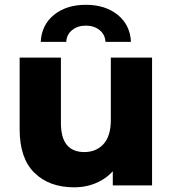

<svg xmlns="http://www.w3.org/2000/svg" viewBox="-20 -784 730 812"><path d="M63.1 -237V-540.3H237.6V-264.4Q237.6 -200.9 262.9 -170.9Q288.2 -140.9 336.6 -140.9Q386.9 -140.9 417.8 -174.7Q448.7 -208.6 448.7 -276.7V-540.3H623.1V0H457V-150.9L488.9 -107.4Q461.3 -51.2 409.5 -21.5Q357.7 8.2 293.6 8.2Q188.2 8.2 125.7 -53.1Q63.1 -114.3 63.1 -237ZM343.1 -763.7Q425.2 -763.7 477.8 -721.2Q530.3 -678.8 533.9 -607H426Q424.4 -638.1 401.1 -656.8Q377.7 -675.6 343.1 -675.6Q308.6 -675.6 285.2 -656.8Q261.8 -638.1 260.2 -607H152.3Q155.9 -678.8 208.4 -721.2Q261 -763.7 343.1 -763.7Z"/></svg>

Font: iiserrat Thin
Style: Regular
Weight: 100
Designer: Akira Ohta
Foundry: Akira Ohta
Version: Version 1.200;Glyphs 3.3.1 (3343)